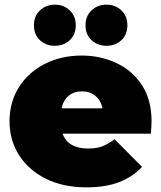

<svg xmlns="http://www.w3.org/2000/svg" viewBox="-20 -796 693 826"><path d="M352 10Q252 10 177.5 -27Q103 -64 62 -128.5Q21 -193 21 -274Q21 -357 61.5 -421Q102 -485 172.5 -521Q243 -557 331 -557Q412 -557 480.5 -525Q549 -493 590.5 -430Q632 -367 632 -274Q632 -262 631 -247.5Q630 -233 629 -221H249Q273 -157 359 -157Q397 -157 421.5 -167Q446 -177 473 -197L591 -78Q551 -35 492.5 -12.5Q434 10 352 10ZM245 -330H421Q414 -364 390.5 -383.5Q367 -403 333 -403Q298 -403 275 -383.5Q252 -364 245 -330ZM216 -599Q178 -599 152 -623Q126 -647 126 -687Q126 -727 152 -751.5Q178 -776 216 -776Q254 -776 280 -751.5Q306 -727 306 -687Q306 -647 280 -623Q254 -599 216 -599ZM438 -599Q400 -599 374 -623Q348 -647 348 -687Q348 -727 374 -751.5Q400 -776 438 -776Q476 -776 502 -751.5Q528 -727 528 -687Q528 -647 502 -623Q476 -599 438 -599Z"/></svg>

Font: Montserrat Black
Style: Regular
Weight: 900
Designer: Julieta Ulanovsky
Foundry: Julieta Ulanovsky
Version: Version 9.000; ttfautohint (v1.8.4.7-5d5b)